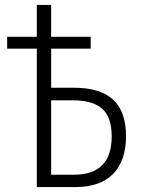

<svg xmlns="http://www.w3.org/2000/svg" viewBox="-20 -757 573 777"><path d="M129 -560H9V-608H129V-737H187V-608H347V-560H187V-402H278Q386 -402 438 -353.5Q490 -305 490 -206Q490 -107 438 -53.5Q386 0 285 0H129ZM279 -50Q432 -50 432 -205Q432 -283 393.5 -317Q355 -351 274 -351H187V-50Z"/></svg>

Font: Noto Sans Display Light Narrow
Style: Regular
Weight: 300
Width: 4
Designer: Monotype Design team
Foundry: Monotype Imaging Inc.
Version: Version 1.000